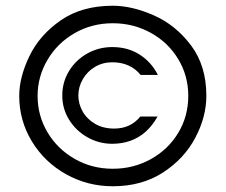

<svg xmlns="http://www.w3.org/2000/svg" viewBox="-20 -649 787 669"><path d="M47 -315Q47 -380 82.5 -453.5Q118 -527 191.5 -578Q265 -629 373 -629Q440 -629 516 -595.5Q592 -562 645.5 -491Q699 -420 699 -315Q699 -242 660.5 -169Q622 -96 548 -48Q474 0 373 0Q285 0 210 -42Q135 -84 91 -156.5Q47 -229 47 -315ZM197 -316Q197 -363 220.5 -401.5Q244 -440 284 -462.5Q324 -485 371 -485Q426 -485 467 -458.5Q508 -432 530 -388H470Q434 -432 371 -432Q338 -432 311 -416Q284 -400 268.5 -373Q253 -346 253 -316Q253 -288 267.5 -261.5Q282 -235 310.5 -218Q339 -201 378 -201Q435 -201 469 -243H529Q511 -211 487.5 -190Q464 -169 434.5 -158.5Q405 -148 371 -148Q325 -148 285 -170.5Q245 -193 221 -231.5Q197 -270 197 -316ZM636 -315Q636 -385 601 -443Q566 -501 505.5 -534.5Q445 -568 373 -568Q300 -568 240 -533.5Q180 -499 145.5 -440.5Q111 -382 111 -315Q111 -246 145.5 -188Q180 -130 240 -95.5Q300 -61 373 -61Q445 -61 505.5 -94.5Q566 -128 601 -186Q636 -244 636 -315Z"/></svg>

Font: Teachers[wght]
Style: Regular
Weight: 400
Designer: Alfredo Marco Pradil & Chank Diesel
Version: Version 1.000;Glyphs 3.1.2 (3151)